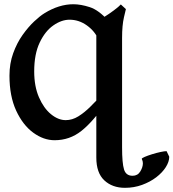

<svg xmlns="http://www.w3.org/2000/svg" viewBox="-20 -650 822 910"><path d="M238.8 14.6Q186.5 14.6 137.5 -21.2Q88.4 -57.1 56.6 -125.7Q24.9 -194.3 24.9 -291.5Q24.9 -349.1 42.5 -397.7Q60.1 -446.3 86.9 -484.1Q113.8 -522 141.8 -548.3Q169.9 -574.7 190.9 -587.4Q259.8 -629.9 327.6 -629.9Q362.8 -629.9 405.3 -616.2Q447.8 -602.5 493.7 -551.3Q493.7 -511.7 480.2 -492.7Q466.8 -473.6 447.8 -460.9Q429.7 -502.4 391.8 -529.5Q354 -556.6 309.6 -556.6Q271.5 -556.6 232.7 -529.5Q193.8 -502.4 168 -448Q142.1 -393.6 142.1 -311.5Q142.1 -240.7 164.6 -189Q187 -137.2 221.4 -108.9Q255.9 -80.6 291.5 -80.6Q322.3 -80.6 351.1 -98.4Q379.9 -116.2 407.7 -143.8Q435.5 -171.4 462.9 -201.2Q470.7 -196.8 474.4 -180.7Q478 -164.6 480 -159.7Q420.9 -73.2 365.5 -29.3Q310.1 14.6 238.8 14.6ZM436.5 -549.3Q449.2 -554.2 473.1 -569.1Q497.1 -584 520 -601.1Q543 -618.2 552.7 -628.9L576.7 -606.9Q576.7 -606.9 567.6 -568.6Q558.6 -530.3 558.6 -470.7V47.9Q558.6 123.5 567.9 153.3Q577.1 183.1 608.4 183.1Q632.3 183.1 644.8 162.8Q657.2 142.6 657.2 123.5Q657.2 113.8 651.9 103Q651.9 99.6 666 93.5Q680.2 87.4 700.4 81.1Q720.7 74.7 740 70.6Q759.3 66.4 769.5 66.4L782.2 92.8Q782.2 116.2 765.9 142.1Q749.5 168 720.5 190.2Q691.4 212.4 653.3 226.3Q615.2 240.2 572.3 240.2Q512.2 240.2 474.4 204.8Q436.5 169.4 436.5 96.7Z"/></svg>

Font: Gentium Plus
Style: Bold
Weight: 700
Designer: Victor Gaultney, Annie Olsen, Iska Routamaa, Becca Hirsbrunner
Foundry: SIL International
Version: Version 6.101